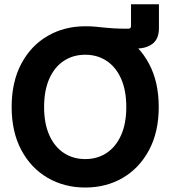

<svg xmlns="http://www.w3.org/2000/svg" viewBox="-20 -861 794 893"><path d="M377.4 -645V-738.8Q402.3 -738.8 421.1 -737.1Q439.9 -735.4 459.7 -733.2Q479.5 -731 507.1 -729.2Q534.7 -727.5 576.7 -727.5Q589.4 -727.5 589.4 -740.2V-841.3H719.2V-730Q719.2 -680.7 690.2 -658Q661.1 -635.3 613.3 -635.3Q588.4 -635.3 565.2 -636.7Q542 -638.2 515.9 -640.1Q489.7 -642.1 456.3 -643.6Q422.9 -645 377.4 -645ZM376.5 11.2Q278.8 11.2 201.2 -34.2Q123.5 -79.6 78.9 -163.6Q34.2 -247.6 34.2 -363.3Q34.2 -480 78.9 -564.2Q123.5 -648.4 201.2 -693.6Q278.8 -738.8 376.5 -738.8Q474.1 -738.8 551.3 -693.6Q628.4 -648.4 673.3 -564.2Q718.3 -480 718.3 -363.3Q718.3 -247.1 673.3 -163.1Q628.4 -79.1 551.3 -33.9Q474.1 11.2 376.5 11.2ZM376.5 -121.1Q432.6 -121.1 475.6 -149.4Q518.6 -177.7 543 -231.9Q567.4 -286.1 567.4 -363.3Q567.4 -440.9 543 -495.4Q518.6 -549.8 475.6 -578.1Q432.6 -606.4 376.5 -606.4Q320.3 -606.4 277.1 -578.1Q233.9 -549.8 209.5 -495.4Q185.1 -440.9 185.1 -363.3Q185.1 -286.1 209.5 -231.9Q233.9 -177.7 277.1 -149.4Q320.3 -121.1 376.5 -121.1Z"/></svg>

Font: Inter 28pt
Style: Bold
Weight: 700
Designer: Rasmus Andersson
Foundry: rsms
Version: Version 4.001;git-66647c0bb